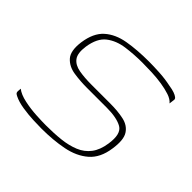

<svg xmlns="http://www.w3.org/2000/svg" viewBox="-113 -517 636 636"><g transform="rotate(45 205.0 -199.5)"><path d="M153 5Q140 5 115.5 4Q91 3 65 -1Q39 -5 21 -14Q15 -17 13 -19.5Q11 -22 11 -27Q11 -32 12 -40Q27 -28 55 -22Q83 -16 111.5 -14.5Q140 -13 156 -13Q194 -13 226 -16.5Q258 -20 283.5 -30.5Q309 -41 325 -62Q341 -83 346 -117Q354 -169 329.5 -183Q305 -197 258 -197H165Q134 -197 104 -201.5Q74 -206 56.5 -225.5Q39 -245 45 -290Q52 -340 79.5 -364.5Q107 -389 150.5 -396.5Q194 -404 249 -404Q269 -404 297.5 -402.5Q326 -401 354 -395Q368 -393 378 -389.5Q388 -386 393.5 -381.5Q399 -377 397 -370L395 -354Q386 -365 368 -371Q350 -377 327.5 -380.5Q305 -384 281 -385Q257 -386 236 -386Q197 -386 160.5 -381Q124 -376 98.5 -356.5Q73 -337 66 -291Q61 -256 73 -240Q85 -224 110 -219.5Q135 -215 168 -215H256Q292 -215 319.5 -209Q347 -203 360.5 -182Q374 -161 367 -115Q360 -65 330 -39Q300 -13 254 -4Q208 5 153 5Z"/></g></svg>

Font: Genos Thin
Style: Italic
Weight: 100
Italic angle: -8°
Designer: Robert E. Leuschke
Foundry: Robert E. Leuschke
Version: Version 1.010